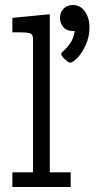

<svg xmlns="http://www.w3.org/2000/svg" viewBox="-20 -752 446 772"><path d="M29.8 0V-59.1H112.8V-595.2Q112.8 -613.3 102.3 -617.7Q91.8 -622.1 48.8 -622.1H29.8V-680.2L180.2 -694.8V-59.1H264.2V0ZM221.2 -680.2Q221.2 -702.1 235.6 -717Q250 -731.9 272.9 -731.9Q302.7 -731.9 321.3 -706.1Q339.8 -680.2 339.8 -641.1Q339.8 -603 323.5 -568.6Q307.1 -534.2 289.1 -517.1Q271 -500 262.2 -500Q255.4 -500 240.7 -513.9Q226.1 -527.8 226.1 -535.2Q226.1 -540 237.1 -549.1Q248 -558.1 262 -577.6Q275.9 -597.2 280.8 -627H276.9Q247.1 -627 234.1 -643.6Q221.2 -660.2 221.2 -680.2Z"/></svg>

Font: CMU Concrete
Style: Roman
Weight: 500
Version: Version 0.7.0